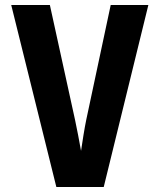

<svg xmlns="http://www.w3.org/2000/svg" viewBox="-20 -750 640 770"><path d="M396 0 575 -730H424L326 -270C319 -237 310 -179 305 -145C299 -179 288 -237 281 -269L180 -730H25L206 0Z"/></svg>

Font: Tekne LDO ExtraBold
Style: Regular
Weight: 800
Monospace: yes
Designer: Alessio Laiso, Mario Rullo, Paolo Rosset
Foundry: Alessio Laiso
Version: Version 1.000;hotconv 1.0.109;makeotfexe 2.5.65596